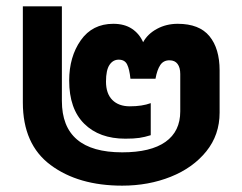

<svg xmlns="http://www.w3.org/2000/svg" viewBox="-20 -570 764 605"><path d="M52 -247V-550H175V-252Q175 -90 365 -90Q455 -90 501.5 -123Q548 -156 548 -219V-337Q548 -357 539.5 -368.5Q531 -380 514 -380Q495 -380 485 -365Q475 -350 470 -322H391Q388 -352 380.5 -367Q373 -382 354 -382Q336 -382 325 -365.5Q314 -349 314 -313Q314 -275 334 -255Q354 -235 389 -235Q428 -235 455 -245V-144Q436 -138 419 -135.5Q402 -133 375 -133Q293 -133 245.5 -180Q198 -227 198 -316Q198 -391 234.5 -443Q271 -495 337 -495Q372 -495 395.5 -479.5Q419 -464 431 -437Q445 -463 474.5 -479Q504 -495 540 -495Q608 -495 640 -456Q672 -417 672 -348V-215Q672 -145 630 -93Q588 -41 518 -13Q448 15 365 15Q227 15 139.5 -50Q52 -115 52 -247Z"/></svg>

Font: Prompt SemiBold
Style: Regular
Weight: 600
Designer: Katatrad Team
Foundry: CadsonDemak
Version: Version 1.001